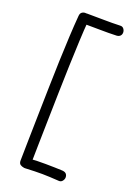

<svg xmlns="http://www.w3.org/2000/svg" viewBox="-188 -948 864 1192"><g transform="rotate(20 244.0 -352.0)"><path d="M126 -836Q127 -855 137 -862.5Q147 -870 159 -870Q173 -870 184 -861.5Q195 -853 193 -829Q188 -769 184.5 -691.5Q181 -614 178 -526Q175 -438 173 -347.5Q171 -257 169 -170Q167 -83 165.5 -6.5Q164 70 163 129Q163 147 152 154.5Q141 162 128 162Q116 162 105.5 154.5Q95 147 95 129Q96 69 97.5 -9Q99 -87 101 -175Q103 -263 105 -354Q107 -445 110 -533Q113 -621 117 -698.5Q121 -776 126 -836ZM171 -804Q156 -804 148 -814.5Q140 -825 140 -838Q140 -850 148 -860Q156 -870 171 -870Q224 -870 281 -869Q338 -868 390 -870Q405 -871 413.5 -860Q422 -849 422 -836Q422 -822 413.5 -813.5Q405 -805 390 -804Q338 -802 281 -803Q224 -804 171 -804ZM138 164Q123 165 113.5 154.5Q104 144 104 132Q103 119 113.5 110Q124 101 142 99Q160 97 188.5 96Q217 95 249 95.5Q281 96 309 96.5Q337 97 353 98Q375 98 384.5 107Q394 116 394 132Q394 144 385 155.5Q376 167 361 166Q327 164 301 162.5Q275 161 251.5 161Q228 161 201.5 161.5Q175 162 138 164Z"/></g></svg>

Font: Playpen Sans Light
Style: Regular
Weight: 300
Designer: Laura Meseguer, Veronika Burian, José Scaglione
Foundry: TypeTogether
Version: Version 1.001